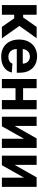

<svg xmlns="http://www.w3.org/2000/svg" viewBox="1186 -1778 603 3014"><g transform="rotate(90 1487.0 -271.5)"><path d="M60.4 0V-545.5H211.6V-333.8H254.3L402.7 -545.5H580.3L387.4 -274.9L582.4 0H402.7L268.1 -193.5H211.6V0Z M871.8 10.7Q788 10.7 727.3 -23.6Q666.5 -57.9 633.9 -120.9Q601.2 -183.9 601.2 -270.2Q601.2 -354.4 633.9 -418Q666.5 -481.5 726 -517Q785.5 -552.6 865.8 -552.6Q937.9 -552.6 995.9 -522Q1054 -491.5 1088.1 -429.9Q1122.2 -368.3 1122.2 -275.6V-234H750.7V-233.7Q750.7 -172.6 784.1 -137.4Q817.5 -102.3 874.3 -102.3Q912.3 -102.3 940 -118.3Q967.7 -134.2 979 -165.5L1119 -156.2Q1103 -80.3 1038 -34.8Q973 10.7 871.8 10.7ZM750.7 -327.8H979.8Q979.4 -376.4 948.5 -408Q917.6 -439.6 868.3 -439.6Q817.8 -439.6 785.5 -407Q753.2 -374.3 750.7 -327.8Z M1365.4 -545.5V-333.1H1551.8V-545.5H1695.3V0H1551.8V-214.1H1365.4V0H1220.9V-545.5Z M1957 -199.6 2153.4 -545.5H2302.6V0H2158.4V-346.9L1962.7 0H1812.5V-545.5H1957Z M2568.2 -199.6 2764.6 -545.5H2913.7V0H2769.5V-346.9L2573.9 0H2423.7V-545.5H2568.2Z"/></g></svg>

Font: Inter UI
Style: Bold
Weight: 700
Designer: Rasmus Andersson
Foundry: rsms
Version: 3.2;8d6f07862